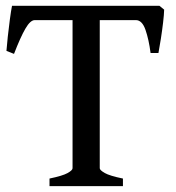

<svg xmlns="http://www.w3.org/2000/svg" viewBox="-20 -635 601 655"><path d="M520.5 -454.1H493.7Q487.8 -500 476.3 -533.2Q464.8 -566.4 443.4 -566.4H273.9L288.1 -615.2H523.9L540 -602.1Q539.6 -585.4 536.4 -558.3Q533.2 -531.2 528.8 -502.9Q524.4 -474.6 520.5 -454.1ZM98.6 -566.4Q83.5 -566.4 66.7 -537.4Q49.8 -508.3 27.8 -451.2L2 -461.4Q3.4 -480.5 6.6 -510.3Q9.8 -540 13.7 -569.1Q17.6 -598.1 21 -615.2H302.7L314 -566.4ZM148.9 0V-25.9Q193.8 -35.2 210.7 -44.7Q227.5 -54.2 227.5 -61V-569.8Q227.5 -583 159.2 -589.4V-615.2H390.1V-589.4Q357.4 -585.9 338.9 -581.3Q320.3 -576.7 320.3 -569.8V-61Q320.3 -54.7 337.2 -44.9Q354 -35.2 399.4 -25.9V0Z"/></svg>

Font: Gentium Book Plus
Style: Regular
Weight: 400
Designer: Victor Gaultney, Annie Olsen, Iska Routamaa, Becca Hirsbrunner
Foundry: SIL International
Version: Version 6.101